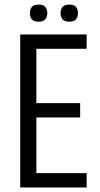

<svg xmlns="http://www.w3.org/2000/svg" viewBox="-20 -823 437 843"><path d="M68.7 -671.7H360.5V-608.8H139.7V-370.2H331.9V-307.3H139.7V-62.9H360.5V0H68.7ZM111.2 -765.3Q111.2 -781.6 119.6 -792.3Q128.1 -802.9 149.4 -802.9Q170.6 -802.9 179.1 -792.3Q187.7 -781.6 187.7 -765.3Q187.7 -749.2 179.1 -738.5Q170.6 -727.9 149.4 -727.9Q128.1 -727.9 119.6 -738.5Q111.2 -749.2 111.2 -765.3ZM245.8 -765.3Q245.8 -781.6 254.3 -792.3Q262.7 -802.9 284.1 -802.9Q305.2 -802.9 313.8 -792.3Q322.3 -781.6 322.3 -765.3Q322.3 -749.2 313.8 -738.5Q305.2 -727.9 284.1 -727.9Q262.7 -727.9 254.3 -738.5Q245.8 -749.2 245.8 -765.3Z"/></svg>

Font: Khand Variable Light
Style: Regular
Weight: 300
Designer: Satya Rajpurohit
Foundry: Indian Type Foundry
Version: Version 3.000